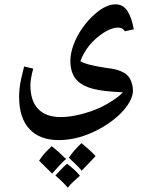

<svg xmlns="http://www.w3.org/2000/svg" viewBox="-20 -390 670 884"><path d="M250 255Q163 255 115.5 204Q68 153 68 56Q68 38 70 18Q72 -2 77.5 -27Q83 -52 91 -84L133 -74Q120 -27 120 3Q120 74 155.5 111.5Q191 149 259 149Q291 149 326.5 142Q362 135 398.5 122.5Q435 110 467 92Q490 79 510.5 65Q531 51 546 35Q534 34 522 33.5Q510 33 498 32Q428 27 387.5 12.5Q347 -2 326 -30Q304 -61 304 -110Q304 -145 319 -185Q334 -225 360.5 -262.5Q387 -300 420 -328Q469 -370 512 -370Q546 -370 566 -340.5Q586 -311 596 -255L555 -246Q548 -256 540.5 -259.5Q533 -263 523 -263Q505 -263 482.5 -253Q460 -243 437 -225Q414 -207 393 -183Q364 -147 350 -108Q368 -98 397 -91Q426 -84 465 -78Q501 -74 523 -67Q545 -60 560 -49Q575 -38 583.5 -16.5Q592 5 592 28Q592 58 567.5 94Q543 130 500.5 163Q458 196 405 220Q327 255 250 255ZM355 269Q377 287 393.5 302Q410 317 420 329Q406 344 389.5 361Q373 378 356 396Q349 386 334 371.5Q319 357 297 336Q319 303 355 269ZM218 283Q237 298 253.5 313Q270 328 284 342Q270 354 254.5 371Q239 388 220 409Q205 394 190 379.5Q175 365 160 350Q171 332 186 315.5Q201 299 218 283ZM289 364Q326 392 348 419Q332 433 317.5 446.5Q303 460 292 474Q271 449 235 418Q254 397 267.5 383.5Q281 370 289 364Z"/></svg>

Font: Noto Naskh Arabic SemiBold
Style: Regular
Weight: 600
Designer: Monotype Design Team, David Williams, Mohamad Dakak and Nizar Qandah
Foundry: Monotype Imaging Inc.
Version: Version 2.016